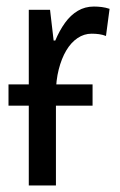

<svg xmlns="http://www.w3.org/2000/svg" viewBox="-20 -567 366 587"><path d="M263 -309V-244H6V-309ZM267 -547Q279 -547 291 -545.5Q303 -544 315 -540L304 -457Q294 -461 283 -462.5Q272 -464 260 -464Q237 -464 217 -450.5Q197 -437 182.5 -412.5Q168 -388 159.5 -354.5Q151 -321 151 -282V0H68V-537H133L144 -443H149Q162 -474 179 -497.5Q196 -521 218 -534Q240 -547 267 -547Z"/></svg>

Font: Noto Sans Display Condensed
Style: Regular
Weight: 400
Width: 3
Designer: Monotype Design Team
Foundry: Monotype Imaging Inc.
Version: Version 2.003